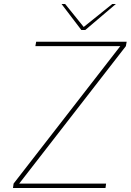

<svg xmlns="http://www.w3.org/2000/svg" viewBox="-20 -941 654 961"><path d="M48 -22 582 -710H157L161 -732H614L610 -710L76 -22H511L508 0H45ZM288 -921H306L399 -806L542 -921H560L407 -791H387Z"/></svg>

Font: Exo Thin
Style: Italic
Weight: 250
Italic angle: -9°
Designer: Natanael Gama
Foundry: Natanael Gama
Version: Version 1.500; ttfautohint (v1.6)